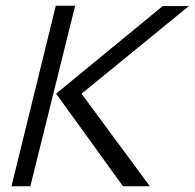

<svg xmlns="http://www.w3.org/2000/svg" viewBox="-20 -650 679 670"><path d="M242.2 -629.9 85.9 0H20L174.8 -629.9ZM266.1 -320.8 502.9 0H409.2L175.8 -323.2L547.9 -628.9H639.2L266.1 -324.2Z"/></svg>

Font: Sinkin Sans 300 Light Italic
Style: Regular
Weight: 300
Italic angle: -112°
Designer: Keith Bates
Foundry: K-Type
Version: Sinkin Sans (version 1.0)  by Keith Bates   •   © 2014   www